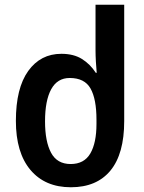

<svg xmlns="http://www.w3.org/2000/svg" viewBox="-20 -780 608 810"><path d="M279 10Q170 10 108.5 -63Q47 -136 47 -270Q47 -408 99 -480.5Q151 -553 239 -553Q291 -553 326 -531Q361 -509 384 -473H388Q386 -493 384.5 -520Q383 -547 383 -567V-760H504V-269Q504 -131 446 -60.5Q388 10 279 10ZM278 -88Q335 -88 361 -132.5Q387 -177 387 -257V-275Q387 -362 362 -406.5Q337 -451 274 -451Q222 -451 196 -403.5Q170 -356 170 -268Q170 -183 195.5 -135.5Q221 -88 278 -88Z"/></svg>

Font: Noto Sans Georgian SemiCondensed SemiBold
Style: Regular
Weight: 600
Width: 4
Designer: Monotype Design Team, Akaki Razmadze
Foundry: Google LLC
Version: Version 2.005; ttfautohint (v1.8.4.7-5d5b)